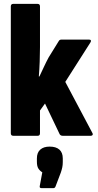

<svg xmlns="http://www.w3.org/2000/svg" viewBox="-20 -703 505 994"><path d="M49 0Q36 0 36 -13V-670Q36 -683 49 -683H174Q187 -683 187 -670V-459Q187 -425 185.5 -383.5Q184 -342 181 -307H184Q196 -332 207.5 -357Q219 -382 232 -406L284 -490Q288 -498 298 -498H441Q449 -498 450.5 -493.5Q452 -489 448 -483L318 -279L457 -17Q462 -10 459.5 -5Q457 0 450 0H305Q294 0 289 -8L213 -167L187 -131V-13Q187 0 175 0ZM195 271Q183 271 186 259L199 189Q187 182 179 170Q171 158 171 134V117Q171 87 188.5 71.5Q206 56 237 56Q270 56 287.5 71.5Q305 87 305 117V136Q305 151 302.5 163Q300 175 295 190L268 261Q265 271 256 271Z"/></svg>

Font: Sofia Sans Condensed Black
Style: Regular
Weight: 900
Designer: Botio Nikoltchev, Ani Petrova
Foundry: lettersoup
Version: Version 4.101